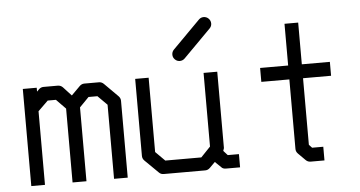

<svg xmlns="http://www.w3.org/2000/svg" viewBox="-48 -804 1572 839"><g transform="rotate(-5 738.0 -384.0)"><path d="M299 -373V-49H238V-373L197 -415H161L117 -372V-49H57V-475H118V-458L127 -467Q136 -476 148 -476H210Q223 -476 232 -467L268 -428L306 -466Q315 -475 327 -475H391Q403 -475 412 -466L471 -407Q480 -398 480 -386V-49H420V-374L379 -415H340Z M721 -567Q721 -580 730 -589L850 -710Q859 -719 871 -719Q884 -719 893 -710Q902 -701 902 -688Q902 -676 893 -667L773 -546Q764 -537 751 -537Q739 -537 730 -546Q721 -555 721 -567ZM865 -84 841 -60Q832 -51 820 -51H638Q626 -51 618 -59L559 -117Q550 -126 550 -138V-476H609V-150L650 -109H808L850 -153V-476H910V-141Q910 -139 906 -129L924 -109H973V-51H912Q897 -51 891 -59Z M1281 -123 1294 -109H1343V-49H1282Q1270 -49 1261 -58L1230 -89Q1221 -98 1221 -110V-415H1098V-476H1221V-659H1281V-476H1404V-415H1281Z"/></g></svg>

Font: IBM 3270 Semi-Condensed
Style: Condensed
Weight: 400
Monospace: yes
Version: Version 2.3.1